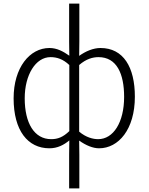

<svg xmlns="http://www.w3.org/2000/svg" viewBox="-20 -815 830 1072"><path d="M366 237H423V49L422 -30C460 -3 499 13 533 13C642 13 733 -93 733 -275C733 -440 669 -547 541 -547C501 -547 458 -529 422 -503L423 -583V-795H366V-583L367 -504C333 -528 298 -547 256 -547C146 -547 56 -438 56 -266C56 -86 135 13 256 13C301 13 337 -6 367 -31L366 49ZM266 -38C171 -38 118 -128 118 -266C118 -397 179 -496 262 -496C298 -496 332 -485 367 -452V-83C332 -49 302 -38 266 -38ZM528 -38C500 -38 461 -47 422 -80V-452C461 -486 498 -496 530 -496C632 -496 673 -403 673 -274C673 -132 613 -38 528 -38Z"/></svg>

Font: Noto Sans HK Light
Style: Regular
Weight: 300
Designer: Ryoko NISHIZUKA 西塚涼子 (kana, bopomofo & ideographs); Paul D. Hunt (Latin, Greek & Cyrillic); Sandoll Communications 산돌커뮤니
Foundry: Adobe
Version: Version 2.004;hotconv 1.0.118;makeotfexe 2.5.65603